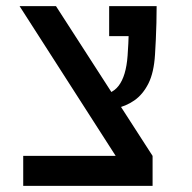

<svg xmlns="http://www.w3.org/2000/svg" viewBox="-20 -606 626 626"><path d="M419.9 0 43.9 -585.9H162.6L477.5 -97.7V0ZM55.7 0V-97.7H477.5V0ZM287.1 -245.6 290 -294.4Q342.3 -294.4 366.7 -326.2Q391.1 -357.9 396 -424.3Q398.9 -463.4 399.9 -505.4Q400.9 -547.4 400.9 -585.9H490.7Q490.7 -560.1 490 -531.2Q489.3 -502.4 488 -475.6Q486.8 -448.7 485.4 -428.2Q481.9 -369.6 463.9 -333.7Q445.8 -297.9 418 -278.6Q390.1 -259.3 356.2 -252.4Q322.3 -245.6 287.1 -245.6ZM335.9 -488.3V-585.9H486.3L466.3 -488.3Z"/></svg>

Font: Cascadia Mono
Style: Regular
Weight: 400
Monospace: yes
Designer: Aaron Bell
Foundry: Saja Typeworks
Version: Version 2404.023